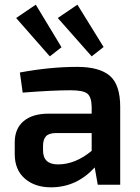

<svg xmlns="http://www.w3.org/2000/svg" viewBox="-20 -790 598 821"><path d="M243 -588 193 -549 49 -713 133 -770ZM423 -589 372 -549 227 -713 311 -770ZM310 -504Q405 -504 449.5 -466Q494 -428 494 -333V0H398L385 -74Q307 11 198 11Q129 11 86 -26.5Q43 -64 43 -131V-181Q43 -240 81 -272Q119 -304 188 -304H372V-334Q371 -376 353 -390Q335 -404 282 -404Q205 -404 77 -394L65 -480Q194 -504 310 -504ZM164 -147Q164 -87 228 -87Q302 -87 372 -145V-221H216Q187 -220 175.5 -206Q164 -192 164 -166Z"/></svg>

Font: Exo 2 Semi Bold
Style: Regular
Weight: 600
Designer: Natanael Gama
Version: Version 1.001;PS 001.001;hotconv 1.0.88;makeotf.lib2.5.64775